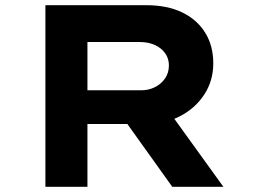

<svg xmlns="http://www.w3.org/2000/svg" viewBox="-20 -720 995 740"><path d="M155 0V-700H543Q624 -700 681.5 -672.5Q739 -645 770.5 -594.5Q802 -544 802 -476Q802 -409 767.5 -356Q733 -303 674.5 -272.5Q616 -242 543 -242H317V0ZM644 0 418 -316 595 -341 841 0ZM317 -372H524Q553 -372 577 -384Q601 -396 616 -417.5Q631 -439 631 -468Q631 -495 616 -515.5Q601 -536 576 -547Q551 -558 519 -558H317Z"/></svg>

Font: Lexend Tera
Style: Bold
Weight: 700
Designer: Bonnie Shaver-Troup, Thomas Jockin
Foundry: Lexend
Version: Version 1.007